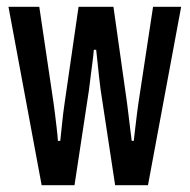

<svg xmlns="http://www.w3.org/2000/svg" viewBox="-20 -547 561 567"><path d="M103 0 5 -527H96L138 -244Q140 -231 142.5 -210Q145 -189 147.5 -168Q150 -147 151 -131H158Q160 -148 162 -169.5Q164 -191 166.5 -211Q169 -231 171 -244L212 -527H315L355 -244Q357 -229 359.5 -208Q362 -187 364.5 -166.5Q367 -146 369 -131H375Q377 -148 379.5 -169.5Q382 -191 384.5 -211Q387 -231 389 -244L432 -527H515L417 0H320L277 -283Q275 -299 272.5 -320.5Q270 -342 268 -363Q266 -384 264 -400H257Q256 -384 253 -362.5Q250 -341 247.5 -320Q245 -299 243 -283L200 0Z"/></svg>

Font: Archivo ExtraCondensed Medium
Style: Regular
Weight: 500
Width: 2
Designer: Hector Gatti
Foundry: Omnibus-Type
Version: Version 2.001